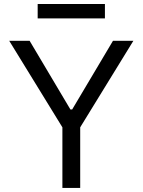

<svg xmlns="http://www.w3.org/2000/svg" viewBox="-20 -929 705 949"><path d="M25.6 -727.3H126.4L328.1 -387.8H336.6L538.4 -727.3H639.2L376.4 -299.7V0H288.4V-299.7ZM166.2 -909.1H498.6V-838.1H166.2Z"/></svg>

Font: Inter P
Style: Regular
Weight: 400
Designer: Rasmus Andersson
Foundry: rsms
Version: Version 3.018;git-588b23468